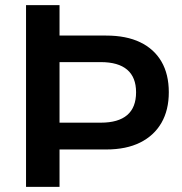

<svg xmlns="http://www.w3.org/2000/svg" viewBox="-20 -725 706 745"><path d="M81 0V-705H211V-587H392Q470 -587 524 -561Q578 -535 606.5 -486Q635 -437 635 -367Q635 -298 606.5 -248.5Q578 -199 524 -172Q470 -145 392 -145H211V0ZM211 -249H371Q439 -249 473.5 -278.5Q508 -308 508 -367Q508 -425 473.5 -454.5Q439 -484 371 -484H211Z"/></svg>

Font: Nunito Sans 12pt ExtraLight 11pt
Style: Bold
Weight: 700
Version: Version 3.101;gftools[0.9.27]